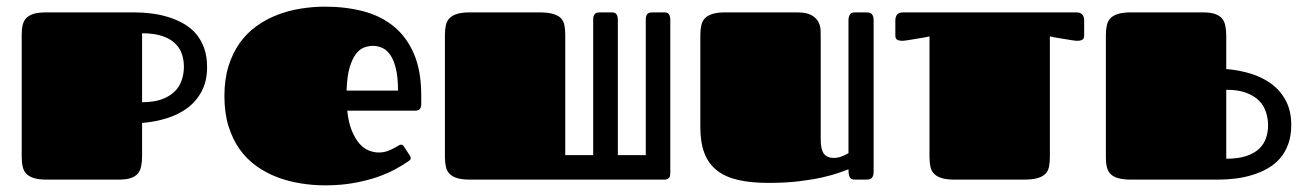

<svg xmlns="http://www.w3.org/2000/svg" viewBox="-20 -537 3906 574"><path d="M523.4 -297.9Q517.1 -278.3 502.4 -263.7Q487.8 -249 463.9 -240.2Q439.9 -231.4 404.8 -231.4V-437.5Q439.9 -437.5 463.9 -429.7Q487.8 -421.9 502.4 -408.2Q517.1 -394.5 523.4 -376.5Q529.8 -357.9 529.8 -337.4Q529.8 -316.9 523.4 -297.9ZM590.3 -393.1Q581.5 -417.5 566.4 -435.5Q550.8 -453.6 529.8 -465.8Q508.8 -478 484.9 -485.4Q460.4 -493.2 434.1 -496.6Q407.2 -500 380.9 -500H120.1Q96.7 -500 82 -496.1Q67.4 -491.7 59.1 -483.4Q50.8 -475.1 47.9 -462.4Q44.9 -450.2 44.9 -434.1V-67.9Q44.9 -51.3 47.9 -38.6Q50.8 -25.4 59.1 -17.1Q67.4 -8.8 82 -4.4Q96.7 0 120.1 0H334Q356.4 0 370.1 -4.4Q383.8 -8.8 391.6 -17.6Q399.4 -26.4 401.9 -39.6Q404.8 -52.7 404.8 -70.3V-169.4Q442.4 -172.4 477.5 -183.1Q512.7 -193.8 540 -213.9Q566.9 -233.9 583 -264.2Q599.1 -294.4 599.1 -336.9Q599.1 -368.7 590.3 -393.1Z M1112.3 -81.1Q1125.5 -81.1 1136.2 -84.7Q1147 -88.4 1155.5 -92.8Q1164.1 -97.2 1169.7 -100.8Q1175.3 -104.5 1178.2 -104.5Q1182.6 -104.5 1184.3 -103Q1186 -101.6 1188.5 -97.7L1205.6 -71.3Q1208 -67.4 1208 -64.5Q1208 -61 1206.1 -59.1Q1204.1 -57.1 1202.1 -55.7Q1186 -44.4 1162.6 -31.5Q1139.2 -18.6 1108.2 -7.8Q1077.1 2.9 1038.1 10Q999 17.1 952.1 17.1Q915.5 17.1 878.9 11.2Q842.3 5.4 808.8 -7.3Q775.4 -20 746.6 -40.5Q717.8 -61 696.5 -90.8Q675.3 -120.6 663.1 -159.9Q650.9 -199.2 650.9 -250Q650.9 -299.8 663.1 -339.1Q675.3 -378.4 696.5 -408.2Q717.8 -438 746.6 -458.7Q775.4 -479.5 808.8 -492.4Q842.3 -505.4 878.9 -511.2Q915.5 -517.1 952.1 -517.1Q1013.2 -517.1 1065.7 -503.4Q1118.2 -489.7 1156.7 -458.5Q1195.3 -427.2 1217.3 -376.5Q1239.3 -325.7 1239.3 -252V-224.6Q1239.3 -215.8 1234.9 -210.9Q1230.5 -206.1 1220.2 -206.1H1018.1Q1022 -169.9 1032 -145.8Q1042 -121.6 1054.9 -107.2Q1067.9 -92.8 1083 -86.9Q1098.1 -81.1 1112.3 -81.1ZM1169.9 -266.1Q1169.9 -305.2 1163.8 -330.8Q1157.7 -356.4 1147.5 -371.8Q1137.2 -387.2 1123.3 -393.6Q1109.4 -399.9 1094.2 -399.9Q1083 -399.9 1069.8 -395.5Q1056.6 -391.1 1045.2 -377Q1033.7 -362.8 1025.6 -336.4Q1017.6 -310.1 1016.1 -266.1Z M1965.8 -500H1932.1L1924.3 -499.5Q1920.4 -499 1917.5 -497.1Q1914.6 -495.1 1912.6 -490.7Q1910.6 -486.8 1910.6 -479V-73.2H1827.1V-479Q1827.1 -486.8 1823.7 -493.2Q1820.3 -500 1809.1 -500H1775.4L1767.6 -499.5Q1763.2 -499 1760.3 -497.1Q1757.8 -495.1 1755.4 -490.7Q1753.4 -486.8 1753.4 -479V-73.2H1669.9V-431.2Q1669.9 -448.2 1667.5 -460.9Q1665 -474.1 1656.7 -482.9Q1648.4 -491.2 1632.8 -495.6Q1617.2 -500 1590.3 -500H1385.3Q1361.8 -500 1347.2 -495.6Q1332.5 -491.2 1324.2 -482.9Q1315.9 -474.6 1313 -461.9Q1310.1 -449.2 1310.1 -432.1V-67.9Q1310.1 -51.3 1313 -38.6Q1315.9 -25.4 1324.2 -17.1Q1332.5 -8.8 1347.2 -4.4Q1361.8 0 1385.3 0H1964.8Q1974.1 0 1978.5 -3.9Q1980 -4.9 1981 -6.3Q1982.9 -9.3 1983.4 -13.2L1983.9 -21V-479Q1983.9 -486.8 1980.5 -493.2Q1977.5 -500 1965.8 -500Z M2433.6 -119.1Q2433.6 -91.3 2442.6 -78.1Q2451.7 -64.9 2473.6 -64.9Q2484.9 -64.9 2497.3 -69.8Q2509.8 -74.7 2516.6 -79.1V-477.1Q2516.6 -485.4 2520.3 -492.7Q2523.9 -500 2536.6 -500H2567.9Q2572.3 -500 2576.7 -499.5Q2581.1 -499 2584.2 -496.8Q2587.4 -494.6 2589.6 -490Q2591.8 -485.4 2591.8 -477.1V-22.9Q2591.8 -14.6 2589.6 -10Q2587.4 -5.4 2584.2 -3.2Q2581.1 -1 2576.7 -0.5Q2572.3 0 2567.9 0H2536.6Q2523.9 0 2520.3 -7.3Q2516.6 -14.6 2516.6 -30.8Q2505.9 -26.9 2486.6 -20Q2467.3 -13.2 2438 -6.6Q2408.7 0 2368.9 4.9Q2329.1 9.8 2277.8 9.8Q2225.1 9.8 2186.8 1Q2148.4 -7.8 2123.3 -27.6Q2098.1 -47.4 2085.9 -79.1Q2073.7 -110.8 2073.7 -157.2V-432.1Q2073.7 -448.7 2076.7 -461.7Q2079.6 -474.6 2087.9 -482.9Q2096.2 -491.2 2110.8 -495.6Q2125.5 -500 2148.9 -500H2362.8Q2391.1 -500 2405.8 -491.7Q2420.4 -483.4 2426.8 -471.2Q2433.1 -459 2433.3 -444.8Q2433.6 -430.7 2433.6 -418.9Z M2680.2 -500Q2656.7 -500 2656.7 -475.6V-430.7Q2656.7 -420.9 2662.6 -418Q2668.5 -415 2676.8 -415Q2681.6 -415 2691.9 -416.5Q2702.1 -418 2715.8 -420.4Q2729.5 -422.4 2745.1 -425.3L2758.8 -428.2V-67.9Q2758.8 -50.8 2761.7 -38.1Q2764.6 -25.4 2772.9 -17.1Q2781.2 -8.8 2795.9 -4.4Q2810.5 0 2834 0H3039.1Q3065.9 0 3081.5 -4.4Q3097.2 -8.8 3105.5 -17.6Q3113.8 -25.9 3116.2 -39.1Q3118.7 -51.8 3118.7 -68.8V-428.2L3132.3 -425.3Q3148.4 -422.4 3162.1 -420.4Q3175.8 -418 3186 -416.5Q3196.3 -415 3201.2 -415Q3209.5 -415 3215.3 -418Q3221.2 -420.9 3221.2 -430.7V-475.6Q3221.2 -500 3197.8 -500Z M3743.7 -91.8Q3729 -78.1 3705.1 -70.3Q3681.2 -62.5 3646 -62.5V-268.6Q3681.2 -268.6 3705.1 -259.8Q3729 -251 3743.7 -236.3Q3758.3 -221.7 3764.6 -202.1Q3771 -183.1 3771 -162.6Q3771 -142.1 3764.6 -123.5Q3758.3 -105.5 3743.7 -91.8ZM3781.2 -286.1Q3753.9 -306.2 3718.8 -316.9Q3683.6 -327.6 3646 -330.6V-429.7Q3646 -447.3 3643.1 -460.4Q3640.6 -473.6 3632.8 -482.4Q3625 -491.2 3611.3 -495.6Q3597.7 -500 3575.2 -500H3361.3Q3337.9 -500 3323.2 -495.6Q3308.6 -491.2 3300.3 -482.9Q3292 -474.6 3289.1 -461.9Q3286.1 -448.7 3286.1 -432.1V-65.9Q3286.1 -49.8 3289.1 -37.6Q3292 -24.9 3300.3 -16.6Q3308.6 -8.3 3323.2 -4.4Q3337.9 0 3361.3 0H3622.1Q3648.4 0 3675.3 -3.4Q3701.7 -6.8 3726.1 -14.6Q3750 -22 3771 -34.2Q3792 -46.4 3807.6 -64.5Q3822.8 -82.5 3831.5 -106.9Q3840.3 -131.3 3840.3 -163.1Q3840.3 -205.6 3824.2 -235.8Q3808.1 -266.1 3781.2 -286.1Z"/></svg>

Font: Fascinate Cyrillic
Style: Regular
Weight: 900
Designer: Denis Ignatov
Foundry: Astigmatic (AOETI)
Version: Version 1.00 November 30, 2018, initial release